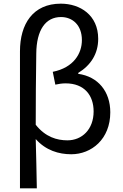

<svg xmlns="http://www.w3.org/2000/svg" viewBox="-20 -829 671 1048"><path d="M89 199H181C179 108 178 22 175 -70C230 -8 301 13 369 13C479 13 582 -69 582 -216C582 -330 515 -411 407 -426V-431C476 -473 516 -536 516 -617C516 -747 417 -809 312 -809C160 -809 89 -698 89 -549ZM348 -63C291 -63 228 -81 175 -148C175 -279 176 -407 178 -536C179 -666 229 -736 313 -736C374 -736 427 -694 427 -610C427 -538 383 -460 268 -437L282 -367C300 -371 319 -374 338 -374C441 -374 491 -308 491 -221C491 -122 427 -63 348 -63Z"/></svg>

Font: Noto Sans CJK JP Regular
Style: Regular
Weight: 400
Designer: Ryoko NISHIZUKA (kana & ideographs); Paul D. Hunt (Latin, Greek & Cyrillic); Wenlong ZHANG (bopomofo); Sandoll Communica
Foundry: Adobe Systems Incorporated
Version: Version 1.001;PS 1.001;hotconv 1.0.78;makeotf.lib2.5.61930